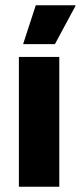

<svg xmlns="http://www.w3.org/2000/svg" viewBox="-20 -707 306 727"><path d="M51.5 0V-491.5H204.5V0ZM115.5 -687H266V-685L188 -540H68V-541.5Z"/></svg>

Font: Anek Odia
Style: Bold
Weight: 700
Designer: Yesha Goshar & Mahesh Sahu (Odia), Yesha Goshar (Latin)
Foundry: Ek Type
Version: Version 1.003